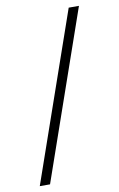

<svg xmlns="http://www.w3.org/2000/svg" viewBox="-90 -827 559 904"><g transform="rotate(-10 189.5 -375.0)"><path d="M305 -777H354L74 27H25Z"/></g></svg>

Font: Bounded
Style: Regular
Weight: 200
Designer: Vlad Churkin
Version: Version 1.0